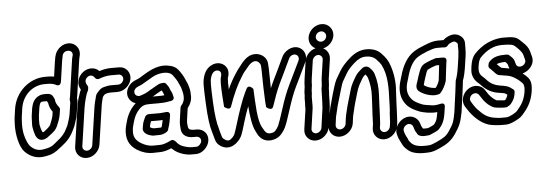

<svg xmlns="http://www.w3.org/2000/svg" viewBox="-57 -928 3762 1330"><g transform="rotate(-5 1824.0 -263.0)"><path d="M265 -482H285C309 -482 328 -478 341 -471C341 -471 374 -449 380 -493L400 -632C401 -640 403 -649 405 -657L407 -668C417 -712 486 -706 476 -662L473 -652C471 -646 470 -638 469 -632L433 -381L430 -366C427 -356 432 -348 431 -338L419 -259C415 -234 405 -209 400 -191C397 -180 390 -170 385 -159C373 -133 353 -108 320 -83C312 -77 304 -70 296 -63C276 -45 254 -39 221 -33C185 -26 154 -35 126 -65C115 -77 102 -105 92 -144C86 -170 84 -197 85 -227C86 -240 86 -256 88 -270L96 -326C109 -419 181 -482 265 -482ZM46 -326 38 -270C36 -254 36 -237 35 -223C32 -148 52 -62 86 -28C123 10 171 27 224 17C235 15 241 14 245 13C275 8 304 -9 326 -28C333 -34 340 -39 347 -44C386 -73 414 -107 431 -145C434 -151 436 -156 439 -161C449 -180 448 -187 457 -211C463 -226 467 -242 469 -259L481 -338C482 -348 482 -356 480 -366C481 -370 482 -376 483 -381L519 -632C520 -636 521 -640 522 -646L525 -658C536 -706 503 -745 460 -749C413 -753 368 -715 358 -672L355 -661C353 -651 351 -641 350 -632L335 -528C322 -531 308 -532 293 -532H273C162 -532 63 -446 46 -326ZM155 -194C163 -150 170 -117 195 -104C218 -91 249 -107 263 -120C266 -123 274 -128 284 -136C302 -150 316 -164 325 -185C332 -201 347 -237 350 -259L356 -297C357 -304 354 -311 351 -315C336 -333 328 -349 327 -367C327 -372 324 -377 322 -380L317 -391C311 -403 298 -413 276 -413H256C214 -413 181 -385 170 -344L166 -329C166 -328 165 -327 165 -326L157 -270C156 -265 156 -260 156 -254C156 -240 153 -207 155 -194ZM207 -270 215 -324 218 -338C224 -360 230 -363 248 -363H268H271L276 -353C276 -352 278 -351 278 -350C281 -328 289 -307 304 -287L300 -259C298 -244 283 -209 279 -199C272 -182 242 -162 230 -152C229 -152 226 -152 223 -151C218 -158 211 -175 205 -208C204 -223 205 -256 207 -270Z M811 -468C808 -450 791 -434 773 -434H720C706 -434 692 -430 677 -427C660 -424 645 -414 634 -401C625 -390 617 -385 612 -367L608 -350C604 -334 599 -319 596 -298L557 -31C554 -13 537 3 518 3C499 3 485 -13 488 -31L527 -298C532 -330 536 -339 541 -360L546 -377C549 -388 553 -398 559 -409C561 -412 562 -415 562 -418L564 -430C565 -439 559 -449 555 -455C545 -471 548 -492 565 -505C585 -520 606 -513 617 -494C623 -485 636 -482 646 -486C674 -497 701 -503 729 -503H782C800 -503 814 -486 811 -468ZM511 53C557 53 600 15 607 -31L646 -298C649 -319 652 -329 656 -344L660 -359C663 -363 665 -365 670 -371C679 -381 699 -383 712 -384H765C810 -384 854 -423 861 -468C868 -513 835 -553 790 -553H737C708 -553 681 -549 651 -539C639 -552 623 -560 604 -562C555 -567 512 -530 501 -486C495 -461 500 -442 512 -422C506 -410 502 -399 498 -385L492 -368C485 -346 482 -329 477 -298L438 -31C431 15 465 53 511 53Z M1077 -77C1092 -88 1090 -94 1091 -98C1096 -112 1103 -135 1105 -149L1112 -191C1114 -202 1109 -218 1088 -216C1062 -213 1046 -212 1044 -212H966C955 -212 943 -204 939 -195C928 -172 921 -154 919 -137L915 -113C914 -107 916 -102 919 -97C928 -78 948 -69 968 -64C975 -62 981 -61 988 -61L1033 -62C1047 -62 1063 -69 1077 -77ZM966 -121 969 -137C970 -142 972 -149 977 -162H1036C1041 -162 1045 -162 1058 -163L1055 -149C1054 -142 1050 -124 1046 -114L1040 -112L995 -111C983 -111 968 -119 966 -121ZM1311 7C1309 23 1290 42 1277 42H1242C1230 42 1211 39 1187 31C1172 26 1158 18 1147 7C1137 -4 1123 -28 1100 -16C1069 0 1044 7 1026 7L978 8C949 8 921 -1 893 -18C851 -45 840 -74 848 -126C850 -140 855 -153 858 -165C867 -201 882 -229 904 -252C929 -278 946 -281 986 -281H1038C1069 -281 1085 -282 1110 -287C1119 -289 1159 -287 1145 -325C1145 -326 1144 -329 1143 -333C1140 -350 1132 -356 1126 -374C1122 -387 1114 -399 1103 -412C1099 -417 1092 -419 1086 -419C1076 -419 1059 -417 1051 -412C1034 -402 1024 -398 996 -381C958 -358 956 -357 921 -345C899 -338 883 -351 880 -366C875 -389 896 -404 911 -410L924 -415C934 -418 940 -423 952 -430L978 -445C1005 -462 1025 -472 1035 -476C1082 -494 1134 -493 1155 -466C1168 -449 1185 -424 1191 -407C1195 -396 1201 -388 1205 -376C1215 -342 1231 -290 1197 -254C1193 -250 1190 -243 1189 -238L1177 -153C1173 -123 1175 -113 1177 -88C1180 -50 1211 -27 1256 -27H1282C1300 -27 1314 -12 1311 7ZM1085 -333C1070 -331 1069 -331 1045 -331H1004C1031 -347 1053 -360 1069 -368C1078 -355 1078 -347 1085 -333ZM1361 7C1368 -39 1335 -77 1289 -77H1264C1255 -77 1253 -79 1242 -81C1234 -83 1229 -93 1228 -100C1226 -124 1223 -123 1227 -153L1238 -230C1259 -256 1270 -286 1268 -317C1268 -323 1267 -331 1267 -339C1267 -357 1258 -382 1254 -396C1250 -408 1243 -418 1239 -430C1230 -453 1213 -480 1196 -501C1182 -518 1163 -528 1139 -533C1071 -550 1010 -520 956 -487L930 -471C920 -465 919 -464 913 -462L899 -456C879 -449 858 -435 845 -415C808 -360 840 -307 882 -295C847 -264 821 -220 809 -170C806 -156 800 -141 798 -126C788 -55 809 -8 862 26C896 47 932 58 971 58L1019 57C1044 57 1071 50 1100 37C1103 40 1106 42 1110 45C1135 70 1187 92 1234 92H1269C1312 92 1355 50 1361 7Z M1529 0C1509 20 1497 23 1475 9C1455 -3 1458 -11 1452 -28C1451 -32 1446 -46 1441 -69V-71C1430 -102 1420 -166 1416 -257C1415 -281 1410 -382 1414 -408C1419 -440 1435 -479 1470 -471C1488 -467 1496 -450 1485 -421C1484 -419 1484 -417 1484 -415L1483 -409C1479 -380 1482 -320 1490 -217C1490 -217 1527 -183 1539 -217C1567 -298 1598 -364 1632 -417C1641 -431 1646 -440 1650 -444C1664 -460 1671 -470 1686 -487C1708 -512 1737 -523 1756 -503C1766 -493 1769 -484 1769 -481C1773 -448 1771 -364 1773 -326C1776 -273 1775 -236 1780 -190C1780 -190 1816 -155 1829 -190C1835 -205 1843 -230 1855 -264C1875 -320 1900 -369 1921 -412L1968 -511C1973 -521 1979 -527 1989 -532C2020 -546 2045 -518 2031 -490C1999 -423 1973 -370 1953 -329C1932 -286 1911 -232 1891 -168C1871 -105 1857 -65 1851 -53C1844 -40 1837 -29 1828 -20C1822 -14 1813 -9 1798 -7C1776 -4 1761 -12 1747 -40L1736 -59C1726 -78 1717 -116 1712 -168C1708 -214 1705 -274 1703 -322C1703 -322 1673 -363 1655 -326C1653 -323 1650 -315 1644 -304C1622 -260 1588 -161 1571 -103C1559 -63 1550 -37 1546 -26C1543 -17 1537 -9 1529 0ZM1563 31C1576 18 1587 2 1593 -14C1599 -28 1607 -54 1619 -95C1630 -133 1643 -170 1657 -207C1661 -142 1672 -68 1691 -32L1701 -12C1720 26 1753 47 1797 42C1821 39 1844 30 1861 13C1875 -1 1887 -18 1896 -36C1906 -56 1920 -95 1940 -159C1960 -222 1979 -273 1998 -312C2018 -353 2045 -408 2076 -474C2101 -525 2073 -569 2039 -581C1990 -599 1940 -563 1923 -527L1876 -428C1862 -399 1839 -354 1824 -317C1822 -362 1824 -453 1819 -494C1815 -532 1777 -565 1729 -562C1699 -560 1672 -543 1649 -517C1640 -507 1634 -499 1628 -491C1614 -473 1604 -462 1590 -439C1570 -408 1551 -375 1533 -334C1531 -373 1532 -400 1533 -409V-412C1542 -436 1545 -460 1535 -481C1519 -516 1471 -537 1423 -509C1389 -490 1371 -454 1364 -408C1359 -375 1365 -279 1366 -249C1370 -156 1379 -91 1392 -50C1400 -24 1403 -12 1407 3C1412 25 1425 40 1444 52C1483 76 1527 68 1563 31Z M2176 -568C2130 -568 2087 -529 2080 -483L2062 -359C2059 -339 2058 -322 2058 -305L2056 -291C2054 -275 2052 -264 2053 -254V-245C2051 -236 2051 -226 2051 -213C2052 -185 2049 -181 2050 -151L2030 -13C2023 33 2056 71 2102 71C2148 71 2192 33 2199 -13L2219 -149V-151L2221 -187L2222 -244V-245C2222 -246 2223 -247 2223 -248L2224 -282L2227 -305V-307L2229 -343C2229 -349 2230 -354 2231 -359L2249 -483C2256 -529 2222 -568 2176 -568ZM2109 21C2090 21 2077 5 2080 -13L2100 -153C2102 -168 2101 -184 2101 -189C2102 -198 2100 -233 2102 -242C2106 -264 2102 -263 2106 -291L2108 -307C2108 -308 2109 -310 2109 -311C2109 -324 2109 -340 2112 -359L2130 -483C2133 -501 2150 -518 2169 -518C2188 -518 2202 -501 2199 -483L2181 -359C2180 -352 2179 -345 2179 -339L2177 -304L2173 -281V-278L2172 -244V-242V-239L2170 -181L2168 -148L2149 -13C2146 5 2128 21 2109 21ZM2205 -679C2224 -679 2240 -661 2237 -642C2234 -622 2218 -608 2198 -608C2179 -608 2162 -626 2165 -645C2168 -665 2185 -679 2205 -679ZM2115 -645C2108 -598 2143 -558 2190 -558C2236 -558 2280 -596 2287 -642C2294 -689 2259 -729 2212 -729C2165 -729 2122 -691 2115 -645Z M2278 9C2259 9 2246 -7 2249 -25L2255 -71C2256 -78 2257 -85 2259 -91C2265 -111 2268 -132 2274 -154L2296 -229C2302 -247 2317 -305 2325 -319L2357 -374C2370 -397 2390 -418 2417 -442C2445 -467 2470 -478 2499 -478C2530 -478 2552 -469 2567 -454C2586 -435 2597 -420 2602 -411C2640 -337 2638 -252 2634 -153C2632 -118 2634 -108 2629 -70V-68L2626 -9L2622 19C2619 37 2602 54 2583 54C2564 54 2550 37 2553 19L2557 -8V-11L2560 -66C2561 -87 2564 -176 2566 -204C2569 -255 2564 -305 2549 -352C2544 -370 2531 -385 2516 -400C2509 -406 2500 -409 2492 -409C2485 -409 2475 -407 2465 -399C2446 -383 2429 -368 2418 -350C2395 -312 2381 -284 2375 -262C2366 -228 2344 -161 2336 -124C2329 -94 2327 -90 2324 -71L2318 -25C2315 -7 2297 9 2278 9ZM2576 104C2622 104 2665 65 2672 19L2676 -10V-12L2679 -71C2681 -122 2683 -174 2686 -222C2691 -281 2684 -340 2665 -398C2651 -439 2638 -458 2605 -492C2581 -517 2546 -528 2506 -528C2463 -528 2423 -510 2386 -476C2356 -450 2332 -423 2314 -394L2282 -339C2270 -318 2255 -263 2247 -237L2226 -160C2222 -146 2219 -134 2217 -123C2213 -103 2208 -91 2205 -71L2199 -25C2192 21 2225 59 2271 59C2317 59 2361 21 2368 -25L2374 -71C2374 -71 2375 -75 2376 -80C2384 -112 2392 -151 2404 -189C2426 -260 2420 -260 2461 -329C2465 -336 2472 -345 2485 -355C2493 -346 2498 -337 2500 -331C2513 -289 2519 -245 2516 -200C2514 -176 2511 -79 2509 -65V-62L2507 -7L2503 19C2496 65 2530 104 2576 104Z M3017 -425H2982C2980 -425 2978 -424 2976 -424C2960 -420 2931 -408 2917 -402C2873 -385 2868 -363 2848 -306C2844 -294 2841 -282 2839 -276C2831 -255 2821 -228 2842 -209C2865 -189 2909 -170 2950 -170H2954L2975 -173C2982 -174 2989 -178 2993 -183C3011 -204 3025 -230 3034 -258C3035 -261 3036 -264 3036 -267C3043 -331 3049 -375 3052 -398L3053 -401C3054 -410 3050 -419 3042 -423C3038 -425 3022 -425 3017 -425ZM2881 -246C2884 -261 2890 -278 2896 -297C2905 -326 2911 -343 2917 -350C2933 -359 2958 -369 2978 -375H2999C2996 -351 2992 -315 2987 -269C2981 -250 2973 -235 2963 -221L2956 -220C2928 -221 2897 -233 2881 -246ZM3104 -256C3099 -211 3092 -154 3082 -86L3076 -41C3063 28 3059 37 3028 84C3015 104 3002 117 2990 125C2972 137 2908 170 2883 172C2803 178 2772 164 2751 137C2747 131 2745 129 2743 126C2742 124 2740 117 2738 113C2729 97 2723 84 2720 75L2716 61C2710 41 2726 22 2740 16C2761 7 2779 20 2783 33L2787 45C2790 60 2798 73 2809 90C2818 103 2843 107 2862 105C2875 104 2884 103 2884 103C2888 103 2893 102 2896 100C2913 92 2946 81 2960 66C2998 24 3003 -11 3013 -83C3014 -87 3018 -115 2985 -107C2960 -101 2942 -100 2931 -101C2893 -106 2869 -110 2862 -113C2826 -127 2803 -141 2792 -153C2760 -187 2753 -229 2772 -285C2775 -292 2777 -303 2781 -316C2799 -382 2826 -423 2856 -443C2888 -464 2963 -495 2992 -495H3038C3039 -495 3041 -495 3044 -494C3054 -492 3066 -498 3072 -507C3077 -514 3087 -521 3106 -527C3117 -530 3127 -530 3140 -512C3141 -511 3142 -509 3141 -504C3141 -502 3140 -500 3140 -499C3142 -476 3141 -450 3137 -421L3129 -366C3122 -315 3113 -280 3106 -264C3105 -261 3104 -258 3104 -256ZM3154 -254C3164 -279 3172 -316 3179 -366L3187 -421C3192 -452 3190 -479 3191 -507C3193 -557 3142 -588 3098 -575C3077 -569 3060 -560 3044 -545H3000C2975 -545 2944 -535 2905 -519C2880 -509 2858 -500 2832 -483C2784 -450 2752 -395 2732 -322C2729 -310 2726 -301 2724 -295C2701 -225 2710 -162 2753 -116C2771 -97 2799 -81 2838 -66C2856 -59 2916 -46 2958 -52C2951 -11 2949 7 2927 33C2916 40 2897 48 2885 53C2879 53 2856 55 2849 53C2840 38 2838 32 2836 26L2832 13C2822 -20 2780 -53 2726 -30C2691 -15 2652 31 2667 81L2671 95C2675 110 2683 122 2692 141C2702 164 2712 175 2733 193C2764 219 2814 226 2880 221C2900 220 2921 213 2948 201C3003 177 3037 155 3069 106C3102 56 3112 34 3126 -39L3132 -86C3142 -153 3149 -208 3154 -254Z M3482 -309C3448 -315 3448 -316 3427 -319C3422 -322 3404 -340 3397 -347C3407 -352 3427 -357 3457 -357C3461 -354 3471 -344 3473 -339L3479 -317C3480 -315 3481 -311 3482 -309ZM3570 -267C3614 -278 3661 -325 3644 -382L3635 -415C3629 -438 3614 -459 3590 -481C3585 -485 3579 -491 3572 -498C3545 -525 3517 -526 3450 -526H3448C3376 -521 3311 -490 3258 -435C3236 -413 3226 -381 3221 -345C3220 -335 3219 -325 3218 -316C3216 -279 3234 -247 3261 -226C3271 -218 3272 -215 3277 -210C3309 -177 3346 -155 3388 -149C3409 -146 3423 -144 3431 -142C3433 -142 3440 -138 3452 -130C3449 -115 3441 -102 3433 -93H3422L3379 -97H3377C3375 -97 3359 -103 3336 -127C3326 -137 3321 -145 3317 -151L3301 -175C3281 -209 3229 -223 3185 -193C3147 -167 3128 -114 3152 -74C3169 -47 3186 -21 3211 4C3249 42 3291 68 3341 72L3360 74C3370 75 3381 76 3396 76H3424C3442 76 3460 70 3478 62C3504 50 3528 38 3543 20C3554 8 3563 -4 3571 -14C3599 -51 3616 -94 3623 -145C3628 -181 3625 -212 3607 -233C3597 -245 3585 -256 3570 -267ZM3369 -47 3411 -43H3413H3433C3443 -43 3450 -49 3457 -53C3469 -60 3473 -67 3481 -78C3495 -97 3500 -116 3504 -143C3505 -151 3501 -159 3496 -163C3463 -189 3453 -190 3402 -198C3372 -203 3342 -217 3317 -245C3310 -252 3305 -259 3296 -266C3271 -286 3265 -306 3271 -345C3275 -376 3284 -395 3292 -403C3336 -449 3386 -476 3443 -476C3483 -476 3507 -473 3514 -471C3533 -465 3541 -453 3552 -443C3573 -423 3583 -406 3586 -396L3595 -362C3598 -352 3597 -347 3592 -337C3576 -309 3535 -309 3529 -335L3522 -360C3518 -375 3501 -390 3491 -399C3481 -408 3472 -407 3464 -407C3421 -407 3385 -401 3359 -378C3352 -372 3342 -363 3341 -353L3339 -342C3338 -334 3341 -326 3346 -322C3349 -319 3359 -310 3371 -297C3384 -283 3393 -271 3412 -269C3431 -267 3432 -265 3462 -261C3503 -255 3547 -220 3566 -198C3572 -190 3577 -175 3573 -145C3564 -80 3539 -47 3507 -10C3501 -3 3456 26 3431 26H3403C3390 26 3380 26 3374 25L3354 22C3317 17 3284 4 3250 -33L3249 -34C3228 -53 3214 -74 3201 -96L3196 -104C3191 -112 3190 -120 3193 -130C3201 -160 3242 -170 3257 -145L3273 -121C3291 -91 3333 -49 3369 -47Z"/></g></svg>

Font: AppleStorm
Style: XbdOutIta
Weight: 800
Foundry: Cannot Into Space Fonts
Version: Version 1.01